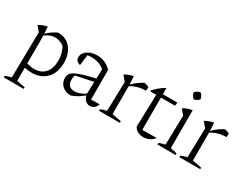

<svg xmlns="http://www.w3.org/2000/svg" viewBox="-92 -1246 2524 1992"><g transform="rotate(30 1169.5 -249.5)"><path d="M14 194V175Q28 169 44.5 163.5Q61 158 86 154L95 -392L45 -453Q70 -467 95 -476.5Q120 -486 146 -491L152 -409Q179 -435 207.5 -454.5Q236 -474 267 -489Q272 -490 279 -490Q341 -490 386 -458.5Q431 -427 455.5 -372.5Q480 -318 480 -249Q480 -128 414 -60Q348 8 239 8Q198 8 153 -2V155L253 175V194ZM270 -432Q211 -432 153 -387V-53Q203 -39 241 -39Q325 -39 371.5 -92Q418 -145 418 -241Q418 -329 376 -397Q323 -432 270 -432Z M708 10Q644 9 605 -27Q566 -63 566 -119Q566 -147 578.5 -167.5Q591 -188 622 -205Q653 -222 709 -239Q765 -256 852 -276L856 -389Q791 -443 697 -443Q675 -443 651 -439L635 -312Q579 -326 579 -376Q579 -407 601 -433Q623 -459 660 -474Q697 -489 743 -489Q793 -489 836.5 -469.5Q880 -450 913 -413V-59L1015 -62Q1006 -30 983.5 -12.5Q961 5 934 5Q907 5 883 -14.5Q859 -34 849 -72Q817 -45 783.5 -24.5Q750 -4 708 10ZM634 -136Q634 -93 655.5 -70Q677 -47 719 -47Q777 -47 846 -91L851 -235L642 -192Q634 -164 634 -136Z M1043 0V-18Q1057 -25 1074 -30.5Q1091 -36 1116 -40L1125 -392L1074 -453Q1122 -482 1176 -491L1182 -394Q1210 -424 1241 -446.5Q1272 -469 1306 -487Q1338 -484 1365 -467L1361 -424Q1266 -425 1182 -375V-40L1293 -19V0Z M1531 -556V-480H1704L1700 -440H1531V-53L1702 -55Q1681 -24 1646.5 -8Q1612 8 1576 8Q1539 8 1507.5 -8Q1476 -24 1463 -56L1475 -440H1404V-454Q1431 -483 1462.5 -508.5Q1494 -534 1531 -556Z M1743 0V-18Q1759 -26 1777 -31.5Q1795 -37 1816 -40L1825 -392L1774 -453Q1799 -468 1826 -477.5Q1853 -487 1882 -491V-38L1961 -19V0ZM1861 -693Q1891 -666 1896 -629Q1885 -616 1868 -606Q1851 -596 1834 -594Q1805 -619 1797 -657Q1824 -687 1861 -693Z M2006 0V-18Q2020 -25 2037 -30.5Q2054 -36 2079 -40L2088 -392L2037 -453Q2085 -482 2139 -491L2145 -394Q2173 -424 2204 -446.5Q2235 -469 2269 -487Q2301 -484 2328 -467L2324 -424Q2229 -425 2145 -375V-40L2256 -19V0Z"/></g></svg>

Font: Piazzolla Light
Style: Regular
Weight: 300
Designer: Juan Pablo del Peral
Foundry: Huerta Tipografica
Version: Version 1.330